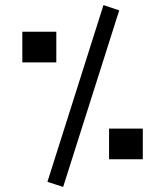

<svg xmlns="http://www.w3.org/2000/svg" viewBox="-20 -711 654 757"><path d="M229 26 167 6 388 -691 450 -670ZM410 -83V-204H543V-83ZM68 -465V-586H202V-465Z"/></svg>

Font: Cairo Play ExtraBold
Style: Regular
Weight: 800
Version: Version 3.119